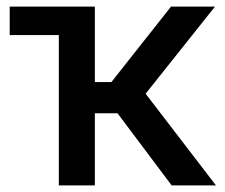

<svg xmlns="http://www.w3.org/2000/svg" viewBox="-20 -560 680 580"><path d="M9.3 -454.1V-540H205.1V-454.1ZM157.7 0V-540H266.6V-312H316.4L496.6 -540H629.4L419.9 -276.9L632.3 0H498.5L335 -217.8H266.6V0Z"/></svg>

Font: V-Inter
Style: Medium-500
Weight: 500
Designer: Rasmus Andersson
Foundry: rsms
Version: Version 4.000;git-4146feb